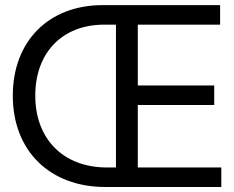

<svg xmlns="http://www.w3.org/2000/svg" viewBox="-20 -748 936 768"><path d="M401.4 0H865.2V-78.1H531.2V-328.1H836.9V-406.2H531.2V-649.4H860.4V-727.5H390.6C174.8 -727.5 31.2 -583.5 31.2 -365.2C31.2 -145 178.7 0 401.4 0ZM121.1 -365.2C121.1 -536.6 228 -649.4 397 -649.4H443.8V-78.1H407.7C232.9 -78.1 121.1 -192.4 121.1 -365.2Z"/></svg>

Font: Guggenheim Sans Display
Style: Regular
Weight: 400
Designer: Modified by Tom Baber under direction of Pentagram Design 2023
Foundry: rsms
Version: Version 1.001;Glyphs 3.1.2 (3151)